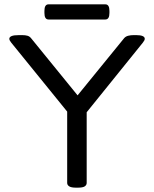

<svg xmlns="http://www.w3.org/2000/svg" viewBox="-20 -864 710 886"><path d="M331 2Q309 2 299.5 -4Q290 -10 290 -20V-349L32 -667Q23 -678 23 -685Q23 -693 33.5 -697.5Q44 -702 69 -702H81Q97 -702 107 -699Q117 -696 124 -687L338 -424L553 -688Q560 -696 571.5 -699Q583 -702 598 -702H607Q648 -702 648 -685Q648 -678 639 -667L380 -346V-20Q380 -10 371 -4Q362 2 339 2ZM204 -774Q185 -774 185 -804V-814Q185 -844 204 -844H466Q485 -844 485 -814V-804Q485 -774 466 -774Z"/></svg>

Font: Asap Expanded
Style: Regular
Weight: 400
Width: 7
Designer: Pablo Cosgaya
Foundry: Omnibus-Type
Version: Version 3.001; ttfautohint (v1.8.4.7-5d5b)